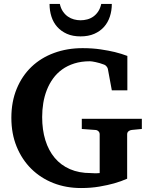

<svg xmlns="http://www.w3.org/2000/svg" viewBox="-20 -929 756 965"><path d="M642.1 -275.9Q632.8 -274.9 626 -269.3Q619.1 -263.7 619.1 -253.9V-30.8Q589.4 -17.6 553.2 -7.3Q522 1.5 479.7 8.8Q437.5 16.1 387.2 16.1Q312 16.1 248 -9Q184.1 -34.2 137.2 -80.6Q90.3 -127 63.7 -191.9Q37.1 -256.8 37.1 -336.9Q37.1 -418 64 -482.9Q90.8 -547.9 138.4 -593.3Q186 -638.7 251.7 -662.8Q317.4 -687 395 -687Q444.3 -687 485.4 -680.9Q526.4 -674.8 556.6 -667.5Q591.8 -658.7 620.1 -647.9V-475.1H542L522 -583Q521 -588.4 515.6 -595Q510.3 -601.6 503.9 -604Q480.5 -612.8 460.4 -616.9Q440.4 -621.1 432.1 -621.1Q388.7 -621.1 353.8 -610.1Q318.8 -599.1 292.2 -579.8Q265.6 -560.5 246.6 -534.2Q227.5 -507.8 215.3 -476.6Q203.1 -445.3 197.5 -410.9Q191.9 -376.5 191.9 -340.8Q191.9 -276.4 208 -224.4Q224.1 -172.4 255.1 -135.5Q286.1 -98.6 331.5 -78.9Q377 -59.1 436 -59.1Q442.9 -59.1 452.9 -58.3Q462.9 -57.6 481 -59.1V-253.9Q481 -263.7 474.1 -269.8Q467.3 -275.9 458 -275.9L391.1 -280.8V-332H692.9V-280.8ZM542 -909.2Q542 -875.5 532.2 -845.7Q522.5 -815.9 502.9 -793.9Q483.4 -772 453.9 -759Q424.3 -746.1 384.8 -746.1Q345.2 -746.1 316.2 -759Q287.1 -772 267.6 -793.9Q248 -815.9 238.5 -845.7Q229 -875.5 229 -909.2H280.8Q285.6 -886.7 296.4 -871.1Q307.1 -855.5 321.3 -845.7Q335.4 -835.9 351.8 -831.5Q368.2 -827.1 384.8 -827.1Q401.9 -827.1 418.5 -831.5Q435.1 -835.9 449 -845.7Q462.9 -855.5 473.4 -871.1Q483.9 -886.7 488.8 -909.2Z"/></svg>

Font: Charis SIL Afr
Style: Bold
Weight: 700
Foundry: SIL International
Version: Version 5.000